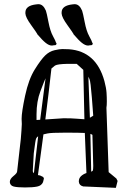

<svg xmlns="http://www.w3.org/2000/svg" viewBox="-20 -905 619 924"><path d="M426.2 -695.4V-697.5L423.9 -699.7C423 -704.6 418.1 -715.1 409.2 -731.2C400.3 -747.3 393 -770 387.4 -799.4C381.7 -828.8 377.7 -846.9 375.2 -853.5C366.4 -874.4 354.6 -884.8 339.9 -884.8H337.6L329.3 -884C294.1 -880.2 276.5 -867.2 276.5 -844.8V-840.5V-840.1C277.2 -827.6 286.3 -809.2 303.9 -784.9C321.4 -760.5 331.3 -746.2 333.5 -741.9V-740.5L334.8 -739.2C349.8 -721.3 362.8 -707.9 373.8 -699C384.9 -690.2 394.7 -685.8 403.2 -685.8H405.5L410.1 -686.7L422 -688C424.8 -689.4 426.2 -691.9 426.2 -695.4ZM251.9 -695.4V-697.5L249.6 -699.7C248.6 -704.6 243.7 -715.1 234.9 -731.2C226 -747.3 218.7 -770 213.1 -799.4C207.4 -828.8 203.4 -846.9 200.9 -853.5C192 -874.4 180.3 -884.8 165.6 -884.8H163.3L155 -884C119.8 -880.2 102.2 -867.2 102.2 -844.8V-840.5V-840.1C102.8 -827.6 111.9 -809.2 129.5 -784.9C147.1 -760.5 157 -746.2 159.1 -741.9V-740.5L160.5 -739.2C175.5 -721.3 188.5 -707.9 199.5 -699C210.5 -690.2 220.3 -685.8 228.9 -685.8H231.2L235.8 -686.7L247.7 -688C250.5 -689.4 251.9 -691.9 251.9 -695.4ZM27.3 -29.8V-28.3C28.3 -17.3 34.6 -10.3 46.1 -7.3C57.7 -4.4 75.8 -2.9 100.3 -2.9C124.9 -2.9 144.3 -4.3 158.4 -7.1C172.6 -9.8 182.1 -16.9 187 -28.3L191.4 -45.9L190.9 -46.9L188 -53.2L172.9 -60.5C166.7 -61.5 163.2 -62.2 162.6 -62.5C171.7 -127.6 180.5 -192.9 189 -258.3C190.3 -258.6 196.7 -260.1 208.3 -262.7C219.8 -265.3 248.5 -266.6 294.2 -266.6C339.9 -266.6 371.3 -266.1 388.2 -265.1C390.5 -201 393.1 -136.7 396 -72.3C385.9 -69 377.3 -64 370.1 -57.4C363 -50.7 359.4 -42.5 359.4 -32.7V-30.3C360.4 -18.6 367.4 -11.1 380.4 -7.8L537.6 -1L545.9 -34.2L540 -45.9L502.9 -76.7L492.2 -386.2C493.5 -393.7 494.1 -403.9 494.1 -416.7C494.1 -429.6 493.7 -443.7 492.7 -459C491.7 -474.3 488.3 -493 482.4 -515.1C456.1 -610.5 399.3 -661.5 312 -668C299 -668.6 288.2 -668.9 279.8 -668.9C271.3 -668.9 258.9 -667.1 242.4 -663.3C226 -659.6 211 -651.2 197.5 -638.2C184 -625.2 167.3 -602.8 147.5 -571C127.6 -539.3 112.1 -497.1 100.8 -444.3C89.6 -391.6 84 -354.5 84 -333L85 -308.1C84.3 -289.9 82.7 -265.8 80.1 -235.8L62.5 -80.6C62.5 -74.7 56.6 -67.1 44.9 -57.9C33.2 -48.6 27.3 -39.2 27.3 -29.8ZM155.8 -355C155.8 -396.3 162 -433.4 174.6 -466.3C187.1 -499.2 195.3 -519.9 199.2 -528.3C190.4 -461.9 181.8 -395.3 173.3 -328.6L155.8 -327.6ZM142.6 -167.5C147.8 -210.8 151.7 -234.7 154.3 -239.3C156.9 -243.8 160 -247.1 163.6 -249C156.4 -189.8 149.6 -130.5 143.1 -71.3C139.8 -74.2 138 -77.6 137.7 -81.5ZM227.5 -575.2 245.1 -589.8H245.6C253.1 -594.4 272.5 -597 303.7 -597.7H349.1L380.9 -568.8C382.2 -489.7 384 -410.5 386.2 -331.1C377.8 -331.4 365.6 -332.3 349.9 -333.7C334.1 -335.2 312.8 -335.9 286.1 -335.9L198.2 -330.1C208.7 -411.5 218.4 -493.2 227.5 -575.2ZM428.7 -106.4C428.7 -94.7 427.9 -86.9 426.3 -83C425 -81.7 422.5 -80.2 418.9 -78.6C418 -139.2 416.7 -199.9 415 -260.7C420.2 -258.8 423.5 -257.2 424.8 -255.9ZM412.6 -338.4C410.6 -404.1 408.2 -470.1 405.3 -536.1C405.6 -535.8 407.5 -531.7 410.9 -523.7C414.3 -515.7 418 -487 421.9 -437.5L428.7 -348.1Z"/></svg>

Font: Drukaatie burti
Style: Regular
Weight: 400
Version: Version 0.14.4